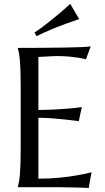

<svg xmlns="http://www.w3.org/2000/svg" viewBox="-20 -941 530 965"><path d="M69.8 -700.2Q130.9 -700.2 191.2 -700.7Q251.5 -701.2 301.8 -701.9Q352.1 -702.6 387.7 -704.1Q423.3 -705.6 436 -708L412.1 -643.1Q396 -647.5 374.5 -650.9Q356 -653.8 329.3 -656.5Q302.7 -659.2 268.1 -659.2Q256.3 -659.2 240 -658.4Q223.6 -657.7 208.5 -656.7Q190.9 -655.8 172.9 -654.8V-388.2Q223.1 -388.7 263.7 -391.1Q304.2 -393.6 332.5 -396Q365.7 -398.9 391.1 -402.8L376 -332Q342.3 -336.4 307.1 -340.3Q276.9 -343.8 241.2 -346.4Q205.6 -349.1 172.9 -349.1V-43Q230.5 -43 278.8 -47.9Q327.1 -52.7 363.3 -59.1Q405.3 -65.9 439.9 -75.2L425.8 3.9Q419.9 3.4 408.2 2.9Q396.5 2.4 382.1 2Q367.7 1.5 351.8 1.2Q335.9 1 321.8 0.7Q307.6 0.5 296.6 0.2Q285.6 0 280.8 0H69.8V-2Q72.8 -12.2 75.4 -27.3Q78.1 -42.5 80.1 -64.9Q82 -87.4 83 -118.4Q84 -149.4 84 -190.9V-508.8Q84 -550.3 83 -581.3Q82 -612.3 80.1 -635Q78.1 -657.7 75.4 -672.9Q72.8 -688 69.8 -698.2V-700.2ZM377.9 -845.2Q341.8 -833 304.7 -819.3Q288.6 -813.5 271 -806.6Q253.4 -799.8 235.4 -792Q217.3 -784.2 199 -776.1Q180.7 -768.1 164.1 -759.3L153.3 -777.3Q185.1 -798.3 216.6 -823.2Q248 -848.1 274.4 -870.1Q304.7 -895.5 333 -921.4Z"/></svg>

Font: Marcellus SC
Style: Regular
Weight: 400
Designer: Astigmatic (AOETI)
Foundry: Astigmatic (AOETI)
Version: Version 1.001